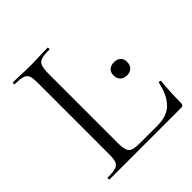

<svg xmlns="http://www.w3.org/2000/svg" viewBox="-171 -751 876 876"><g transform="rotate(-45 267.0 -312.5)"><path d="M42 -12Q77 -12 93.5 -17Q110 -22 116 -36.5Q122 -51 122 -81V-544Q122 -574 116.5 -588Q111 -602 94.5 -607.5Q78 -613 44 -613Q41 -613 41 -619Q41 -625 44 -625L88 -624Q128 -622 153 -622Q179 -622 219 -624L267 -625Q269 -625 269 -619Q269 -613 267 -613Q231 -613 214.5 -607.5Q198 -602 192.5 -587.5Q187 -573 186 -543V-85Q187 -56 192.5 -42.5Q198 -29 213 -24Q228 -19 261 -19H371Q433 -19 466 -53Q499 -87 513 -152Q513 -155 518 -155Q521 -155 523.5 -154Q526 -153 526 -151Q519 -86 519 -15Q519 -7 515 -3.5Q511 0 502 0H42Q40 0 39.5 -6Q39 -12 42 -12ZM390 -323Q390 -342 402 -353Q414 -364 434 -364Q455 -364 466.5 -353Q478 -342 478 -323Q478 -303 466.5 -291Q455 -279 434 -279Q414 -279 402 -291Q390 -303 390 -323Z"/></g></svg>

Font: Cormorant Upright
Style: Regular
Weight: 400
Designer: Christian Thalmann (Catharsis Fonts)
Foundry: Catharsis Fonts
Version: Version 3.302